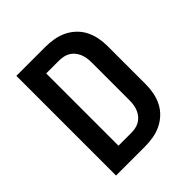

<svg xmlns="http://www.w3.org/2000/svg" viewBox="-200 -868 1001 1001"><g transform="rotate(-45 300.0 -367.5)"><path d="M81 0V-735H293Q324 -735 354.5 -730Q385 -725 413 -712Q441 -699 464 -677.5Q487 -656 501 -628.5Q515 -601 521 -570.5Q527 -540 527 -509V-226Q527 -195 521 -164.5Q515 -134 501 -106.5Q487 -79 464 -57.5Q441 -36 413 -23Q385 -10 354.5 -5Q324 0 293 0ZM200 -101H293Q309 -101 325 -104Q341 -107 355 -115Q369 -123 379.5 -135.5Q390 -148 396.5 -163Q403 -178 405.5 -194Q408 -210 408 -226V-509Q408 -525 405.5 -541Q403 -557 396.5 -572Q390 -587 379.5 -599.5Q369 -612 355 -620Q341 -628 325 -631Q309 -634 293 -634H200Z"/></g></svg>

Font: Iosevka Curly Extended
Style: Bold
Weight: 700
Width: 7
Monospace: yes
Designer: Belleve Invis
Foundry: Belleve Invis
Version: Version 11.1.0; ttfautohint (v1.8.3)